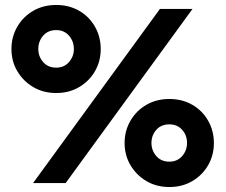

<svg xmlns="http://www.w3.org/2000/svg" viewBox="-20 -736 907 772"><path d="M26 -539Q26 -588 49.5 -628.5Q73 -669 113.5 -692.5Q154 -716 206 -716Q258 -716 298.5 -692.5Q339 -669 362 -628.5Q385 -588 385 -539Q385 -490 362 -450Q339 -410 298.5 -386Q258 -362 206 -362Q154 -362 113.5 -386Q73 -410 49.5 -450Q26 -490 26 -539ZM623 -700H754L244 0H113ZM134 -539Q134 -509 153.5 -486.5Q173 -464 206 -464Q238 -464 257.5 -486.5Q277 -509 277 -539Q277 -570 257.5 -592.5Q238 -615 206 -615Q173 -615 153.5 -592.5Q134 -570 134 -539ZM481 -161Q481 -210 504.5 -250.5Q528 -291 568.5 -314.5Q609 -338 661 -338Q713 -338 753.5 -314.5Q794 -291 817 -250.5Q840 -210 840 -161Q840 -112 817 -72Q794 -32 753.5 -8Q713 16 661 16Q609 16 568.5 -8Q528 -32 504.5 -72Q481 -112 481 -161ZM589 -161Q589 -131 608.5 -108.5Q628 -86 661 -86Q693 -86 712.5 -108.5Q732 -131 732 -161Q732 -192 712.5 -214Q693 -236 661 -236Q628 -236 608.5 -214Q589 -192 589 -161Z"/></svg>

Font: Jost* Semi
Style: Regular
Weight: 600
Version: Version 3.7